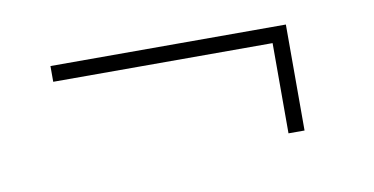

<svg xmlns="http://www.w3.org/2000/svg" viewBox="-34 -437 606 311"><g transform="rotate(-10 269.0 -281.0)"><path d="M59.6 -367.7V-341.8H420.4V-193.4H446.8V-367.7Z"/></g></svg>

Font: Vazirmatn Thin
Style: Regular
Weight: 100
Designer: Saber Rastikerdar
Foundry: Saber Rastikerdar
Version: Version 33.003